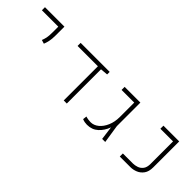

<svg xmlns="http://www.w3.org/2000/svg" viewBox="105 -1356 2135 2135"><g transform="rotate(45 1172.0 -288.5)"><path d="M351.1 -290 306.2 -303.7Q317.4 -330.1 324 -361.1Q330.6 -392.1 330.6 -448.2V-537.6H72.8V-585.9H378.9V-448.2Q378.9 -392.1 370.6 -354.2Q362.3 -316.4 351.1 -290Z M953.6 0V-537.6H633.8V-585.9H1090.3V-545.9L1002 -538.1V0Z M1327.1 8.8Q1309.6 8.8 1291.3 5.6Q1272.9 2.4 1252.9 -5.9L1258.3 -52.2Q1278.3 -45.9 1298.3 -43Q1318.4 -40 1335 -40Q1385.7 -40 1429 -75.4Q1472.2 -110.8 1498.5 -172.4Q1524.9 -233.9 1524.9 -311.5V-537.6H1325.7V-585.9H1573.2V-216.3L1606.4 0H1558.1L1537.1 -160.6Q1510.3 -86.4 1457.8 -38.8Q1405.3 8.8 1327.1 8.8Z M1835.4 0V-48.3H1992.7Q2022.9 -48.3 2056.2 -59.3Q2089.4 -70.3 2112.3 -99.6Q2135.3 -128.9 2135.3 -183.6V-537.6H1936V-585.9H2183.6V-177.7Q2183.6 -111.8 2155.8 -73Q2127.9 -34.2 2086.4 -17.1Q2044.9 0 2003.4 0Z"/></g></svg>

Font: Cascadia Mono NF ExtraLight
Style: Regular
Weight: 200
Monospace: yes
Designer: Aaron Bell
Foundry: Saja Typeworks
Version: Version 2404.023; ttfautohint (v1.8.4)